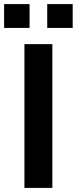

<svg xmlns="http://www.w3.org/2000/svg" viewBox="-55 -915 374 935"><path d="M64 0H200V-700H64ZM-35 -779H89V-895H-35ZM175 -779H299V-895H175Z"/></svg>

Font: Pescante Normal
Style: Regular
Weight: 400
Designer: Ariel Martín Pérez
Foundry: Tunera Type Foundry
Version: Version 1.000;FEAKit 1.0